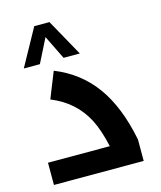

<svg xmlns="http://www.w3.org/2000/svg" viewBox="-121 -914 838 1002"><g transform="rotate(-15 297.5 -413.5)"><path d="M44.9 -120.1H378.9Q358.4 -212.4 328.9 -269.3Q299.3 -326.2 253.7 -367.4Q208 -408.7 142.1 -436L198.2 -576.2Q332 -522.5 412.8 -410.4Q493.7 -298.3 529.8 -116.2V0H44.9ZM50.3 -627.9 160.2 -827.1H242.2L353 -627.9H265.1L202.1 -756.8L137.2 -627.9Z"/></g></svg>

Font: Droid Arabic Kufi
Style: Bold
Weight: 700
Designer: Pascal Zoghbi
Foundry: Irfont.ir
Version: Version 1.00 February 28, 2013, initial release